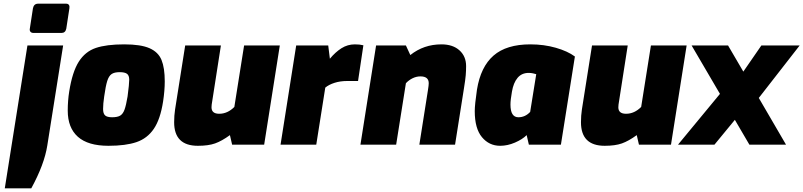

<svg xmlns="http://www.w3.org/2000/svg" viewBox="-20 -786 4364 1043"><path d="M142 -630 159 -741Q164 -766 187 -766H339Q350 -766 354.5 -759Q359 -752 357 -741L340 -630Q335 -607 314 -607H162Q151 -607 145.5 -613.5Q140 -620 142 -630ZM129 -539H323L237 4Q221 107 150 237H6Z M348 -185Q348 -239 356 -289Q373 -396 408 -451Q443 -506 500.5 -525.5Q558 -545 655 -545Q745 -545 792.5 -524Q840 -503 857.5 -460Q875 -417 875 -344Q875 -294 866 -235Q851 -138 815.5 -86Q780 -34 721.5 -14Q663 6 569 6Q458 6 403 -43Q348 -92 348 -185ZM673 -262Q682 -330 682 -353Q682 -376 670 -385Q658 -394 630 -394Q601 -394 586 -383.5Q571 -373 562.5 -346Q554 -319 546 -262Q540 -222 540 -194Q540 -169 551 -159Q562 -149 589 -149Q618 -149 633 -158Q648 -167 656.5 -190.5Q665 -214 673 -262Z M926 -122Q926 -158 931 -191L986 -539H1180L1130 -218Q1129 -213 1129 -203Q1129 -168 1171 -168Q1216 -168 1253 -205L1306 -539H1500L1415 0H1241L1229 -52Q1185 -20 1148.5 -7Q1112 6 1055 6Q926 6 926 -122Z M1589 -539H1763L1772 -467Q1802 -503 1835 -524Q1868 -545 1908 -545Q1935 -545 1954 -540L1925 -346H1867Q1828 -346 1797 -336Q1766 -326 1747 -310L1698 0H1504Z M2023 -539H2185L2209 -487Q2282 -545 2378 -545Q2440 -545 2476 -512.5Q2512 -480 2512 -427Q2512 -402 2510 -377.5Q2508 -353 2500 -304L2452 0H2258L2305 -298Q2309 -323 2309 -334Q2309 -371 2264 -371Q2242 -371 2221.5 -361Q2201 -351 2185 -334L2132 0H1938Z M2559 -182Q2559 -218 2571 -299Q2591 -423 2661 -484Q2731 -545 2861 -545Q2935 -545 2999.5 -526.5Q3064 -508 3103 -479L3027 0H2853L2841 -52Q2818 -29 2777.5 -11.5Q2737 6 2697 6Q2637 6 2598 -41Q2559 -88 2559 -182ZM2860 -178 2893 -383Q2887 -385 2875.5 -387.5Q2864 -390 2852 -390Q2814 -390 2791.5 -363Q2769 -336 2761 -288Q2753 -243 2753 -218Q2753 -149 2796 -149Q2833 -149 2860 -178Z M3136 -122Q3136 -158 3141 -191L3196 -539H3390L3340 -218Q3339 -213 3339 -203Q3339 -168 3381 -168Q3426 -168 3463 -205L3516 -539H3710L3625 0H3451L3439 -52Q3395 -20 3358.5 -7Q3322 6 3265 6Q3136 6 3136 -122Z M4102 -254 4250 0H4051L3972 -135L3861 0H3663L3891 -276L3737 -539H3935L4018 -397L4116 -539H4324Z"/></svg>

Font: Exo Black
Style: Italic
Weight: 900
Italic angle: -9°
Designer: Natanael Gama
Foundry: Natanael Gama
Version: Version 1.500; ttfautohint (v1.6)